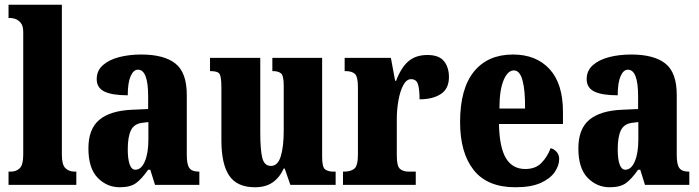

<svg xmlns="http://www.w3.org/2000/svg" viewBox="-20 -780 2949 810"><path d="M16 0V-56H26Q49 -56 63.5 -70.5Q78 -85 78 -127V-645Q78 -671 67.5 -683.5Q57 -696 45 -700Q33 -704 26 -704H16V-760H241V-127Q241 -85 256 -70.5Q271 -56 294 -56H302V0Z M485 10Q431 10 392 -30Q353 -70 353 -154Q353 -236 399 -274.5Q445 -313 537 -317L605 -320V-374Q605 -486 562 -486Q543 -486 531 -458.5Q519 -431 519 -378Q452 -378 420 -394Q388 -410 388 -446Q388 -482 414 -505Q440 -528 482.5 -539Q525 -550 576 -550Q672 -550 720 -512Q768 -474 768 -380V-126Q768 -86 779 -71Q790 -56 818 -56H821V0H634L614 -64H605Q577 -24 553 -7Q529 10 485 10ZM551 -64Q576 -64 591 -99Q606 -134 606 -191V-265L581 -262Q546 -258 532.5 -230.5Q519 -203 519 -150Q519 -109 527 -86.5Q535 -64 551 -64Z M1056 10Q980 10 947 -39Q914 -88 914 -188V-409Q914 -452 907.5 -466Q901 -480 869 -480H866V-536H1078V-222Q1078 -148 1086.5 -114Q1095 -80 1123 -80Q1152 -80 1164.5 -120.5Q1177 -161 1177 -230V-418Q1177 -461 1165.5 -470.5Q1154 -480 1132 -480H1129V-536H1339V-118Q1339 -75 1351.5 -65.5Q1364 -56 1386 -56H1396V0H1205L1181 -69H1177Q1159 -30 1129.5 -10Q1100 10 1056 10Z M1427 0V-56H1431Q1460 -56 1475 -68.5Q1490 -81 1490 -128V-412Q1490 -456 1477.5 -468Q1465 -480 1438 -480H1434V-536H1629L1647 -439H1651Q1672 -495 1703 -521.5Q1734 -548 1783 -548Q1832 -548 1853 -522Q1874 -496 1874 -455Q1874 -406 1840 -383.5Q1806 -361 1750 -361Q1750 -402 1743.5 -424Q1737 -446 1714 -446Q1695 -446 1681.5 -421Q1668 -396 1661 -357Q1654 -318 1654 -277V-123Q1654 -79 1667.5 -67.5Q1681 -56 1704 -56H1734V0Z M2154 10Q2036 10 1978.5 -62.5Q1921 -135 1921 -265Q1921 -406 1979.5 -478Q2038 -550 2144 -550Q2242 -550 2298.5 -488.5Q2355 -427 2355 -308V-257H2085Q2087 -158 2114.5 -112.5Q2142 -67 2196 -67Q2239 -67 2264 -92.5Q2289 -118 2303 -155Q2318 -151 2328.5 -139Q2339 -127 2339 -109Q2339 -82 2320.5 -54.5Q2302 -27 2261.5 -8.5Q2221 10 2154 10ZM2195 -322Q2196 -398 2184.5 -440.5Q2173 -483 2148 -483Q2122 -483 2104.5 -441.5Q2087 -400 2087 -322Z M2552 10Q2498 10 2459 -30Q2420 -70 2420 -154Q2420 -236 2466 -274.5Q2512 -313 2604 -317L2672 -320V-374Q2672 -486 2629 -486Q2610 -486 2598 -458.5Q2586 -431 2586 -378Q2519 -378 2487 -394Q2455 -410 2455 -446Q2455 -482 2481 -505Q2507 -528 2549.5 -539Q2592 -550 2643 -550Q2739 -550 2787 -512Q2835 -474 2835 -380V-126Q2835 -86 2846 -71Q2857 -56 2885 -56H2888V0H2701L2681 -64H2672Q2644 -24 2620 -7Q2596 10 2552 10ZM2618 -64Q2643 -64 2658 -99Q2673 -134 2673 -191V-265L2648 -262Q2613 -258 2599.5 -230.5Q2586 -203 2586 -150Q2586 -109 2594 -86.5Q2602 -64 2618 -64Z"/></svg>

Font: Noto Serif Tamil ExtraCondensed Black
Style: Italic
Weight: 900
Width: 2
Italic angle: -12°
Designer: Indian Type Foundry, Tom Grace, and the Monotype Design Team
Foundry: Monotype Imaging Inc.
Version: Version 2.003; ttfautohint (v1.8.4.7-5d5b)